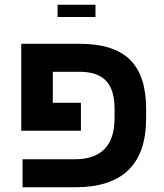

<svg xmlns="http://www.w3.org/2000/svg" viewBox="-20 -791 692 811"><path d="M463.9 -333Q463.9 -411.1 428.2 -449.5Q392.6 -487.8 315.9 -487.8H203.1V-356.9H321.8V-238.8H69.8V-606H316.9Q460.4 -606 528.8 -539.1Q597.2 -472.2 597.2 -331.1V-291Q597.2 0 297.9 0H75.2V-118.2H294.9Q463.9 -118.2 463.9 -292ZM223.1 -771H383.3V-719.2H223.1Z"/></svg>

Font: Arial
Style: Bold
Weight: 700
Designer: Steve Matteson
Foundry: Ascender Corporation
Version: Version 2.00.3